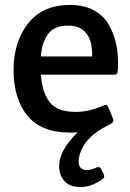

<svg xmlns="http://www.w3.org/2000/svg" viewBox="-20 -526 529 779"><path d="M295 11 265 12Q146 12 90.5 -57.5Q35 -127 35 -241.5Q35 -356 94 -431Q153 -506 264 -506Q319 -506 358.5 -485.5Q398 -465 419 -430Q459 -362 459 -273Q459 -231 455 -227Q451 -223 440 -223H146Q151 -151 181.5 -111.5Q212 -72 287 -72Q342 -72 400 -98Q414 -105 420 -90L439 -44Q444 -32 430 -24Q389 -2 380 4Q339 32 319 66Q299 100 299 128Q299 164 332 164Q350 164 367 155.5Q384 147 390 159L400 179Q408 194 393 203Q349 233 306.5 233Q264 233 242 209Q220 185 220 147Q220 84 295 11ZM146 -297H354Q356 -422 256 -422Q197 -422 172.5 -384.5Q148 -347 146 -297Z"/></svg>

Font: Crete Round
Style: Regular
Weight: 400
Designer: Veronika Burian
Foundry: TypeTogether
Version: Version 1.001